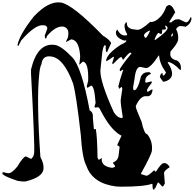

<svg xmlns="http://www.w3.org/2000/svg" viewBox="-25 -1580 1656 1641"><path d="M1421.9 -1537.1Q1450.2 -1533.2 1472.7 -1474.6L1423.8 -1396.5L1422.9 -1388.7L1436.5 -1387.7Q1470.7 -1416 1483.4 -1414.1L1506.8 -1415L1561.5 -1389.6Q1585.9 -1385.7 1602.5 -1431.6H1606.4Q1612.3 -1430.7 1611.3 -1419.9Q1606.4 -1374 1556.6 -1349.6L1553.7 -1353.5L1520.5 -1357.4Q1501 -1360.4 1480.5 -1333V-1330.1Q1502.9 -1289.1 1497.1 -1239.3Q1494.1 -1210 1432.6 -1140.6L1430.7 -1122.1Q1425.8 -1077.1 1488.3 -1062.5Q1526.4 -1038.1 1520.5 -988.3L1519.5 -981.4L1513.7 -982.4Q1455.1 -1044.9 1409.2 -1050.8V-1043.9Q1449.2 -984.4 1445.3 -943.4Q1440.4 -897.5 1377.9 -881.8L1368.2 -882.8L1341.8 -919.9V-926.8Q1349.6 -954.1 1358.4 -954.1L1365.2 -953.1Q1363.3 -935.5 1370.1 -934.6Q1379.9 -932.6 1393.6 -960.9Q1338.9 -1036.1 1335 -1105.5H1331.1Q1261.7 -998 1221.7 -998L1175.8 -1007.8Q1135.7 -1012.7 1124 -900.4L1113.3 -838.9Q1112.3 -809.6 1120.1 -808.6Q1151.4 -804.7 1180.7 -929.7Q1205.1 -966.8 1245.1 -961.9V-965.8Q1264.6 -958 1263.7 -952.1V-948.2Q1221.7 -931.6 1217.8 -899.4L1215.8 -880.9L1221.7 -873L1270.5 -884.8L1272.5 -873Q1233.4 -824.2 1231.4 -808.6L1233.4 -796.9L1240.2 -795.9L1269.5 -814.5L1279.3 -813.5Q1272.5 -751 1225.6 -757.8Q1177.7 -763.7 1136.7 -676.8L1135.7 -669.9Q1133.8 -656.2 1185.5 -538.1Q1207 -435.5 1234.4 -431.6Q1281.2 -372.1 1273.4 -293Q1268.6 -255.9 1180.7 -98.6V-91.8L1225.6 -78.1Q1242.2 -76.2 1292 -125L1306.6 -111.3Q1354.5 -186.5 1372.1 -184.6L1382.8 -186.5Q1407.2 -183.6 1425.8 -151.4Q1378.9 -122.1 1377 -102.5L1383.8 -12.7Q1372.1 14.6 1364.3 13.7H1360.4L1331.1 -19.5L1327.1 -20.5Q1322.3 -21.5 1301.8 28.3Q1294.9 27.3 1293.9 38.1L1290 41H1287.1Q1278.3 40 1278.3 -4.9L1275.4 -8.8H1272.5Q1206.1 15.6 1010.7 15.6L966.8 13.7Q764.6 -12.7 712.9 -164.1Q678.7 -223.6 665 -432.6Q625 -784.2 598.6 -869.1Q519.5 -1083 414.1 -1096.7L407.2 -1097.7Q337.9 -1106.4 329.1 -1030.3Q317.4 -1009.8 311.5 -959L310.5 -948.2Q286.1 -726.6 320.3 -237.3Q351.6 -181.6 346.7 -134.8Q338.9 -64.5 193.4 -29.3H163.1L126 -34.2Q-6.8 -78.1 -4.9 -99.6L-3.9 -106.4L2.9 -105.5V-109.4L26.4 -102.5L45.9 -99.6Q73.2 -96.7 123 -156.2Q172.9 -240.2 196.3 -243.2L241.2 -221.7Q263.7 -241.2 266.6 -270.5Q273.4 -331.1 240.2 -950.2V-986.3Q294.9 -1215.8 442.4 -1196.3Q498 -1189.5 594.7 -1087.9Q673.8 -1001 741.2 -636.7Q773.4 -620.1 768.6 -574.2L777.3 -476.6L784.2 -475.6L794.9 -478.5L793.9 -474.6Q805.7 -419.9 808.6 -232.4L819.3 -212.9L841.8 -228.5L844.7 -227.5Q836.9 -158.2 933.6 -145.5Q958 -150.4 958 -157.2L959 -161.1L941.4 -185.5L942.4 -192.4Q984.4 -207 989.3 -256.8L997.1 -322.3Q994.1 -334 977.5 -335.9L979.5 -346.7L1013.7 -419.9Q918.9 -466.8 827.1 -651.4L815.4 -664.1L788.1 -660.2L782.2 -668L792 -700.2Q782.2 -845.7 753.9 -848.6L725.6 -831.1H718.8L716.8 -842.8L728.5 -889.6Q733.4 -1047.9 682.6 -1053.7L656.2 -1028.3H652.3L653.3 -1036.1H650.4L654.3 -1039.1L660.2 -1097.7Q652.3 -1235.4 585 -1244.1L539.1 -1220.7V-1224.6L556.6 -1262.7L558.6 -1281.2Q565.4 -1340.8 516.6 -1352.5Q453.1 -1361.3 376 -1271.5Q374 -1252.9 363.3 -1251Q357.4 -1252 359.4 -1270.5H355.5L379.9 -1337.9Q377 -1353.5 365.2 -1361.3L345.7 -1364.3Q278.3 -1373 156.2 -1234.4L130.9 -1185.5L125 -1193.4V-1197.3Q143.6 -1286.1 262.7 -1437.5Q388.7 -1573.2 495.1 -1558.6Q595.7 -1542 854.5 -1275.4Q915 -1239.3 924.8 -1210.9L889.6 -1133.8L886.7 -1134.8Q877 -1135.7 878.9 -1187.5V-1190.4L866.2 -1192.4Q853.5 -1167 849.6 -1135.7L833 -979.5Q830.1 -879.9 948.2 -620.1Q977.5 -576.2 1006.8 -572.3L1016.6 -570.3L1024.4 -577.1Q1003.9 -700.2 1006.8 -727.5L1020.5 -821.3Q1017.6 -836.9 1012.7 -836.9L994.1 -821.3L991.2 -825.2L989.3 -836.9H985.4Q999 -898.4 1028.3 -983.4H1021.5L1003.9 -971.7H1000L998 -983.4Q1000 -1002.9 1097.7 -1122.1V-1125L1094.7 -1128.9L1087.9 -1129.9Q1077.1 -1130.9 1027.3 -1068.4L1024.4 -1072.3L1013.7 -1091.8L1009.8 -1092.8Q1000 -1093.8 939.5 -1031.2L933.6 -1040L949.2 -1089.8V-1092.8L942.4 -1093.8Q890.6 -1056.6 881.8 -1057.6V-1061.5Q888.7 -1120.1 1004.9 -1196.3Q1053.7 -1218.8 1055.7 -1230.5L1052.7 -1234.4L1048.8 -1235.4L1039.1 -1232.4Q960.9 -1256.8 965.8 -1308.6L974.6 -1326.2L978.5 -1325.2Q1002 -1282.2 1033.2 -1277.3L1060.5 -1278.3L1061.5 -1289.1Q1036.1 -1328.1 1040 -1369.1Q1049.8 -1389.6 1055.7 -1389.6L1059.6 -1388.7Q1054.7 -1343.8 1103.5 -1331.1L1146.5 -1325.2Q1180.7 -1321.3 1257.8 -1392.6Q1300.8 -1386.7 1351.6 -1442.4Q1377 -1471.7 1397.5 -1525.4Q1414.1 -1538.1 1421.9 -1537.1ZM1385.7 -1360.4V-1357.4L1393.6 -1337.9V-1334Q1392.6 -1325.2 1362.3 -1327.1L1358.4 -1293.9L1351.6 -1288.1L1332 -1297.9Q1318.4 -1299.8 1295.9 -1243.2L1298.8 -1239.3L1301.8 -1238.3Q1404.3 -1310.5 1407.2 -1339.8L1408.2 -1342.8L1396.5 -1359.4ZM1446.3 -1296.9 1436.5 -1269.5 1443.4 -1268.6 1451.2 -1274.4 1452.1 -1289.1ZM1205.1 -1277.3Q1210 -1259.8 1216.8 -1257.8L1219.7 -1256.8Q1229.5 -1255.9 1256.8 -1314.5L1253.9 -1319.3Q1208 -1298.8 1205.1 -1277.3Z"/></svg>

Font: EG Dragon Caps 
Style: Regular
Weight: 400
Designer: Bill Roach / W.K. Roach
Version: Version 1.00 April 18, 2012, initial release